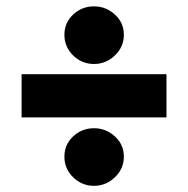

<svg xmlns="http://www.w3.org/2000/svg" viewBox="-20 -630 594 607"><path d="M506.3 -395.5V-258.8H48.3V-395.5ZM183.6 -520Q183.6 -558.1 211.2 -584Q238.8 -609.9 277.3 -609.9Q314.9 -609.9 343.3 -584Q371.6 -558.1 371.6 -520Q371.6 -481.9 343.3 -454.8Q314.9 -427.7 277.3 -427.7Q238.8 -427.7 211.2 -454.8Q183.6 -481.9 183.6 -520ZM183.6 -134.8Q183.6 -172.9 211.2 -198.7Q238.8 -224.6 277.3 -224.6Q314.9 -224.6 343.3 -198.7Q371.6 -172.9 371.6 -134.8Q371.6 -96.7 343.3 -69.6Q314.9 -42.5 277.3 -42.5Q238.8 -42.5 211.2 -69.6Q183.6 -96.7 183.6 -134.8Z"/></svg>

Font: Estedad-FD Black
Style: Regular
Weight: 900
Designer: Amin Abedi
Version: Version 7.3